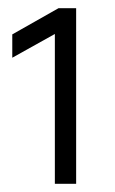

<svg xmlns="http://www.w3.org/2000/svg" viewBox="-20 -841 282 469"><path d="M166 -392H114V-758L10 -700V-757L123 -821H166Z"/></svg>

Font: Hind Guntur Light
Style: Regular
Weight: 300
Designer: Manushi Parikh, Hitesh Malaviya
Foundry: Indian Type Foundry
Version: Version 1.002;PS 1.0;hotconv 1.0.86;makeotf.lib2.5.63406; tt